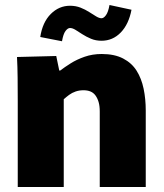

<svg xmlns="http://www.w3.org/2000/svg" viewBox="-20 -748 655 768"><path d="M51 -342Q51 -393 50.5 -437.5Q50 -482 48 -520L205 -524L217 -466H221Q238 -479 262.5 -494.5Q287 -510 318.5 -521Q350 -532 387 -532Q438 -532 472.5 -514Q507 -496 526.5 -465Q546 -434 554.5 -393Q563 -352 563 -306V0H379V-302Q379 -324 374.5 -339.5Q370 -355 362 -366Q354 -377 342 -382Q330 -387 314 -387Q297 -387 282.5 -382Q268 -377 256.5 -368.5Q245 -360 235 -351V0H51ZM418 -728 506 -709Q495 -651 463 -618Q431 -585 386 -585Q363 -585 344 -593Q325 -601 309.5 -611Q294 -621 282 -628.5Q270 -636 260 -636Q251 -636 242 -624Q233 -612 228 -583L141 -600Q150 -659 183 -692Q216 -725 260 -725Q283 -725 302 -717.5Q321 -710 336.5 -700Q352 -690 364.5 -682.5Q377 -675 386 -675Q395 -675 404 -687.5Q413 -700 418 -728Z"/></svg>

Font: Murecho Thin ExtraBold
Style: Regular
Weight: 800
Version: Version 1.010